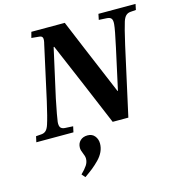

<svg xmlns="http://www.w3.org/2000/svg" viewBox="-138 -813 1148 1230"><g transform="rotate(-15 436.5 -197.5)"><path d="M255.9 273.9Q282.7 248 296.4 227.1Q310.1 206.1 310.1 183.1Q310.1 167 300 145Q290 123 290 106.9Q290 77.6 308.6 59.8Q327.1 42 357.9 42Q388.2 42 405 63Q421.9 84 421.9 112.8Q421.9 140.6 409.9 166.7Q397.9 192.9 374.3 216.8Q350.6 240.7 329.3 257.6Q308.1 274.4 275.9 296.9ZM29.8 0 38.1 -38.1 75.2 -41Q93.3 -42.5 105 -54Q116.7 -65.4 125 -90.8Q139.6 -134.8 163.1 -238.8L241.2 -594.2Q248.5 -621.1 245.1 -634.3Q241.7 -647.5 222.2 -648.9L171.9 -653.8L182.1 -691.9H403.8Q459 -557.6 617.2 -183.1H620.1L679.2 -453.1Q704.6 -568.8 707 -601.1Q709.5 -626.5 701.9 -637.9Q694.3 -649.4 672.9 -650.9L619.1 -653.8L627 -691.9H873L865.2 -653.8L828.1 -650.9Q810.1 -649.4 798.1 -637.9Q786.1 -626.5 777.8 -601.1Q765.1 -562 740.2 -453.1L640.1 0H536.1Q418.9 -280.3 298.8 -561H294.9L223.1 -238.8Q199.2 -121.1 195.8 -90.8Q193.4 -65.9 201.4 -54.2Q209.5 -42.5 230 -41L284.2 -38.1L275.9 0Z"/></g></svg>

Font: Linguistics Pro
Style: Bold Italic
Weight: 700
Italic angle: -12°
Designer: Stefan Peev, Context Ltd
Foundry: Stefan Peev, Context Ltd
Version: Version 001.000